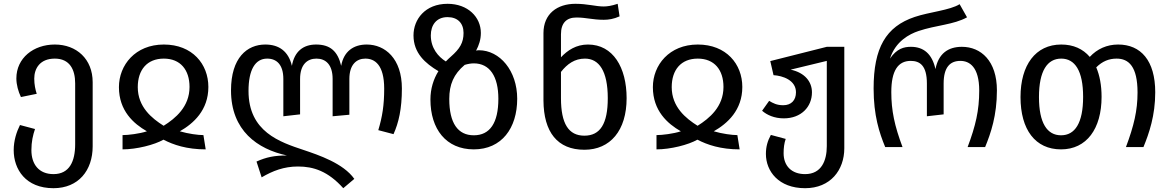

<svg xmlns="http://www.w3.org/2000/svg" viewBox="-20 -773 6153 1009"><path d="M52 16C52 117 115 216 261 216C392 216 467 123 467 -4V-341C467 -463 382 -539 268 -539C156 -539 66 -468 66 -361C66 -328 76 -292 90 -263L173 -280C166 -302 160 -328 160 -360C160 -412 189 -465 268 -465C346 -465 375 -408 375 -335V-15C375 75 345 142 261 142C185 142 145 91 145 16C145 -28 153 -63 164 -95L85 -116C67 -80 52 -34 52 16Z M605 -315C605 -191 682 -123 752 -83C713 -70 653 -63 624 -63V12C698 12 792 -12 839 -39C891 -12 961 12 1061 12L1049 -63C1021 -63 969 -70 925 -83C997 -124 1075 -194 1075 -316C1075 -436 991 -539 841 -539C691 -539 605 -431 605 -315ZM704 -315C704 -406 753 -465 841 -465C928 -465 976 -406 976 -316C976 -212 902 -151 840 -112C778 -151 704 -211 704 -315Z M1194 -298C1194 -86 1334 11 1488 44C1422 44 1379 53 1328 76L1355 159C1413 125 1472 102 1546 102C1628 102 1704 127 1784 216L1842 167C1784 85 1655 42 1575 15C1452 -26 1286 -80 1286 -295C1286 -406 1321 -465 1384 -465C1434 -465 1469 -433 1469 -358V-162L1557 -172V-358C1557 -433 1594 -465 1643 -465C1692 -465 1728 -433 1728 -358V-162L1816 -170V-358C1816 -433 1853 -465 1900 -465C1949 -465 1999 -433 1999 -307C1999 -219 1989 -159 1968 -89L2048 -68C2075 -128 2092 -200 2092 -308C2092 -465 2004 -539 1907 -539C1837 -539 1786 -502 1773 -427C1755 -503 1716 -539 1641 -539C1573 -539 1527 -502 1514 -427C1496 -503 1447 -539 1374 -539C1279 -539 1194 -470 1194 -298Z M2284 -399C2258 -357 2242 -307 2242 -250C2242 -95 2324 12 2470 12C2616 12 2698 -99 2698 -254C2698 -401 2607 -509 2496 -509C2492 -509 2487 -508 2482 -507C2497 -535 2507 -565 2507 -600C2507 -683 2439 -753 2332 -753C2214 -753 2153 -671 2153 -587C2153 -494 2215 -440 2284 -399ZM2422 -432C2438 -437 2455 -440 2470 -440C2554 -440 2599 -371 2599 -254C2599 -126 2554 -62 2470 -62C2386 -62 2341 -126 2341 -253C2341 -329 2364 -383 2422 -432ZM2332 -683C2385 -683 2416 -651 2416 -600C2416 -549 2397 -517 2349 -475C2340 -467 2331 -459 2323 -450C2283 -475 2244 -520 2244 -587C2244 -641 2273 -683 2332 -683Z M3051 14C3187 14 3273 -87 3273 -257C3273 -418 3202 -539 3070 -539C3008 -539 2963 -509 2928 -472V-593C2928 -652 2957 -681 3009 -681C3062 -681 3093 -669 3153 -669C3178 -669 3205 -673 3236 -687L3226 -753C3193 -742 3171 -739 3152 -739C3110 -739 3068 -753 3004 -753C2909 -753 2836 -701 2836 -599V-245C2837 -78 2910 14 3051 14ZM2928 -257V-395C2961 -437 3000 -465 3054 -465C3128 -465 3174 -400 3174 -257C3174 -122 3134 -60 3051 -60C2968 -60 2928 -123 2928 -257Z M3411 -315C3411 -191 3488 -123 3558 -83C3519 -70 3459 -63 3430 -63V12C3504 12 3598 -12 3645 -39C3697 -12 3767 12 3867 12L3855 -63C3827 -63 3775 -70 3731 -83C3803 -124 3881 -194 3881 -316C3881 -436 3797 -539 3647 -539C3497 -539 3411 -431 3411 -315ZM3510 -315C3510 -406 3559 -465 3647 -465C3734 -465 3782 -406 3782 -316C3782 -212 3708 -151 3646 -112C3584 -151 3510 -211 3510 -315Z M3985 -191C4010 -169 4049 -151 4099 -151C4190 -151 4247 -211 4247 -288C4247 -343 4210 -391 4135 -407L4325 -453V-5C4325 71 4297 142 4211 142C4140 142 4098 99 4098 32C4098 5 4101 -20 4109 -43L4031 -64C4014 -33 4005 -2 4005 36C4005 127 4072 216 4211 216C4344 216 4417 121 4417 6V-527H4325L4028 -452L4045 -378C4093 -375 4163 -352 4163 -288C4163 -246 4138 -220 4096 -220C4062 -220 4042 -231 4022 -243Z M4632 0H4723C4681 -112 4664 -192 4664 -289C4664 -401 4699 -453 4766 -453C4813 -453 4851 -430 4851 -334V-162L4939 -172V-334C4939 -420 4973 -453 5027 -453C5075 -453 5126 -421 5126 -297C5126 -192 5107 -112 5065 0H5157C5187 -73 5219 -166 5219 -298C5219 -453 5135 -527 5035 -527C4962 -527 4912 -491 4896 -410C4878 -491 4833 -527 4767 -527C4731 -527 4693 -518 4657 -465C4686 -556 4759 -594 4807 -610C4899 -641 4992 -643 5062 -682L5023 -751C4972 -719 4864 -710 4787 -684C4635 -633 4571 -521 4571 -308C4571 -166 4601 -75 4632 0Z M5343 -263C5343 -91 5421 12 5556 12C5690 12 5769 -96 5769 -264C5769 -325 5759 -377 5741 -419C5773 -451 5808 -465 5848 -465C5912 -465 5958 -423 5958 -287C5958 -192 5939 -112 5897 0H5989C6019 -73 6051 -166 6051 -288C6051 -455 5975 -539 5856 -539C5797 -539 5746 -516 5707 -474C5671 -516 5621 -539 5557 -539C5422 -539 5343 -431 5343 -263ZM5557 -465C5629 -465 5672 -401 5672 -264C5672 -126 5629 -62 5556 -62C5483 -62 5440 -126 5440 -263C5440 -401 5484 -465 5557 -465Z"/></svg>

Font: FiraGO Unicode
Style: Regular
Weight: 400
Designer: bBox Type
Foundry: bBox Type GmbH
Version: Version 1.001;PS 001.001;hotconv 1.0.88;makeotf.lib2.5.64775